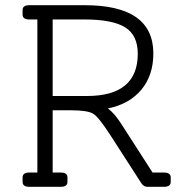

<svg xmlns="http://www.w3.org/2000/svg" viewBox="-20 -720 726 740"><path d="M612 -55Q638 -55 638 -36V-19Q638 0 612 0H548Q535 0 526 -12L406 -198Q361 -268 339.5 -281.5Q318 -295 252 -295H183V-55H214Q240 -55 240 -36V-19Q240 0 214 0H93Q67 0 67 -19V-36Q67 -55 93 -55H124V-645H93Q67 -645 67 -664V-681Q67 -700 93 -700H306Q571 -700 571 -514Q571 -430 525 -374.5Q479 -319 396 -302Q421 -284 449 -240L568 -55ZM183 -350H315Q511 -350 511 -513Q511 -584 462.5 -614.5Q414 -645 305 -645H183Z"/></svg>

Font: Solway Light
Style: Regular
Weight: 300
Designer: Mariya V. Pigoulevskaya
Foundry: The Northern Block Ltd.
Version: Version 1.000;hotconv 1.0.109;makeotfexe 2.5.65596